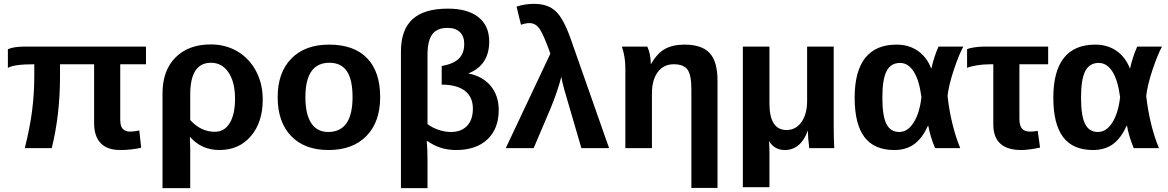

<svg xmlns="http://www.w3.org/2000/svg" viewBox="-20 -770 6071 998"><path d="M738.8 -436H605V-147.9Q605 -114.3 618.2 -100.1Q631.3 -85.9 655.8 -85.9Q675.8 -85.9 704.1 -91.8L713.9 -2Q661.1 9.8 605 9.8Q537.1 9.8 503.2 -26.1Q469.2 -62 469.2 -128.9V-436H292V-375Q292 -173.3 249 0H108.9Q136.2 -109.9 147 -195.8Q158.2 -286.6 158.2 -371.1V-436Q51.3 -436 21 -417V-514.2Q50.8 -527.8 108.9 -527.8H738.8Z M1345.7 -252Q1345.7 -134.3 1283.7 -62Q1222.2 9.8 1120.6 9.8Q1028.3 9.8 968.8 -57.1H966.8Q968.8 -19 968.8 0V208H824.7V-284.2Q824.7 -403.3 892.1 -471.2Q959.5 -539.1 1075.7 -539.1Q1152.3 -539.1 1213.6 -503.2Q1274.9 -467.3 1310.3 -401.6Q1345.7 -335.9 1345.7 -252ZM1201.7 -256.8Q1201.7 -343.3 1167.7 -393.6Q1133.8 -443.8 1076.7 -443.8Q968.8 -443.8 968.8 -278.8V-146Q1023.9 -85 1096.7 -85Q1146.5 -85 1174.1 -130.4Q1201.7 -175.8 1201.7 -256.8Z M1956.1 -265.1Q1956.1 -136.2 1884.8 -63.2Q1813.5 9.8 1687.5 9.8Q1563 9.8 1493.2 -63Q1423.3 -135.7 1423.3 -265.1Q1423.3 -392.6 1494.1 -465.3Q1564.9 -538.1 1690.4 -538.1Q1819.8 -538.1 1887.9 -467.8Q1956.1 -397.5 1956.1 -265.1ZM1812.5 -265.1Q1812.5 -357.4 1782.5 -400.6Q1752.4 -443.8 1692.4 -443.8Q1567.4 -443.8 1567.4 -265.1Q1567.4 -176.3 1597.7 -130.1Q1627.9 -84 1686 -84Q1812.5 -84 1812.5 -265.1Z M2572.3 -198.2Q2572.3 -101.1 2513.7 -45.7Q2455.1 9.8 2350.1 9.8Q2267.1 9.8 2203.1 -36.1H2198.2Q2202.1 2.4 2202.1 63V208H2064V-501Q2064 -615.7 2124.5 -670.4Q2185.1 -725.1 2307.1 -725.1Q2411.1 -725.1 2467 -680.7Q2522.9 -636.2 2522.9 -554.2Q2522.9 -431.2 2414.1 -388.2Q2488.3 -374 2530.3 -323.7Q2572.3 -273.4 2572.3 -198.2ZM2202.1 -483.9V-125Q2225.6 -106.9 2258.5 -95.5Q2291.5 -84 2323.2 -84Q2377.9 -84 2408 -116Q2438 -147.9 2438 -205.1Q2438 -266.6 2396 -298.3Q2354 -330.1 2275.9 -330.1V-426.8Q2337.9 -438 2365.5 -465.6Q2393.1 -493.2 2393.1 -542Q2393.1 -581.1 2370.6 -603Q2348.1 -625 2306.2 -625Q2251.5 -625 2226.8 -591.6Q2202.1 -558.1 2202.1 -483.9Z M2946.8 -566.9 3146 0H3002L2914.1 -300.8Q2901.4 -345.7 2897.9 -371.1Q2887.7 -331.5 2873 -289.1Q2858.9 -248 2842.8 -209L2753.9 0H2608.9L2840.8 -491.2Q2806.6 -587.4 2785.6 -618.7Q2764.6 -649.9 2732.9 -649.9Q2710.4 -649.9 2688 -641.1L2665 -735.8Q2708.5 -750 2755.9 -750Q2828.6 -750 2869.1 -710.9Q2909.2 -673.8 2946.8 -566.9Z M3709.5 207H3573.7V-307.1Q3573.7 -379.9 3553.7 -408Q3533.7 -436 3482.4 -436Q3429.2 -436 3398.9 -395.3Q3368.7 -354.5 3368.7 -284.2V0H3230.5V-416Q3230.5 -475.6 3212.4 -527.8H3344.7Q3362.8 -487.8 3362.8 -438H3364.7Q3395 -492.2 3435.8 -515.1Q3476.6 -538.1 3537.6 -538.1Q3628.4 -538.1 3668.9 -494.1Q3709.5 -450.2 3709.5 -352.1Z M4316.4 0H4186.5Q4179.7 -49.8 4179.7 -89.8H4178.7Q4141.6 9.8 4058.6 9.8Q4032.7 9.8 4012 -2Q3991.2 -13.7 3979.5 -34.2H3977.5Q3979.5 -5.9 3979.5 22V203.1H3841.3V-527.8H3979.5V-232.9Q3979.5 -94.2 4068.4 -94.2Q4116.7 -94.2 4146 -135.5Q4175.3 -176.8 4175.3 -246.1V-527.8H4313.5V-118.2Q4313.5 -55.7 4316.4 0Z M4805.2 -116.2H4803.2Q4773.4 -50.3 4731.4 -20.3Q4689.5 9.8 4628.4 9.8Q4523.9 9.8 4473.1 -57.6Q4422.4 -125 4422.4 -262.2Q4422.4 -399.9 4477.3 -469Q4532.2 -538.1 4640.1 -538.1Q4703.6 -538.1 4750.5 -505.9Q4797.4 -473.6 4820.3 -414.1H4821.3Q4834.5 -474.1 4858.4 -527.8H4987.3Q4964.4 -486.3 4937.5 -405.8Q4910.6 -324.7 4905.3 -271Q4922.4 -119.6 4971.2 0H4840.3Q4814.9 -61.5 4805.2 -116.2ZM4566.4 -263.2Q4566.4 -168 4587.4 -126Q4608.4 -84 4654.3 -84Q4698.2 -84 4729.2 -133.3Q4760.3 -182.6 4769.5 -265.1Q4758.3 -352.1 4729.7 -397.5Q4701.2 -442.9 4658.2 -442.9Q4609.9 -442.9 4588.1 -399.9Q4566.4 -356.9 4566.4 -263.2Z M5143.1 -436H5129.9Q5091.8 -436 5055.4 -429.9Q5019 -423.8 5006.8 -417V-514.2Q5018.6 -520 5044.7 -523.9Q5070.8 -527.8 5096.2 -527.8H5428.2V-436H5278.8V-151.9Q5278.8 -118.2 5291.7 -102.1Q5304.7 -85.9 5335 -85.9Q5355 -85.9 5374 -89.8L5386.2 -2.9Q5326.7 9.8 5289.1 9.8Q5143.1 9.8 5143.1 -123Z M5837.9 -116.2H5835.9Q5806.2 -50.3 5764.2 -20.3Q5722.2 9.8 5661.1 9.8Q5556.6 9.8 5505.9 -57.6Q5455.1 -125 5455.1 -262.2Q5455.1 -399.9 5510 -469Q5564.9 -538.1 5672.9 -538.1Q5736.3 -538.1 5783.2 -505.9Q5830.1 -473.6 5853 -414.1H5854Q5867.2 -474.1 5891.1 -527.8H6020Q5997.1 -486.3 5970.2 -405.8Q5943.4 -324.7 5938 -271Q5955.1 -119.6 6003.9 0H5873Q5847.7 -61.5 5837.9 -116.2ZM5599.1 -263.2Q5599.1 -168 5620.1 -126Q5641.1 -84 5687 -84Q5731 -84 5762 -133.3Q5793 -182.6 5802.2 -265.1Q5791 -352.1 5762.5 -397.5Q5733.9 -442.9 5690.9 -442.9Q5642.6 -442.9 5620.8 -399.9Q5599.1 -356.9 5599.1 -263.2Z"/></svg>

Font: Libra Sans Modern
Style: Bold
Weight: 700
Foundry: Stefan Peev, Context Ltd
Version: Version 1.000